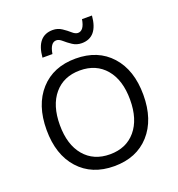

<svg xmlns="http://www.w3.org/2000/svg" viewBox="-155 -1004 1058 1141"><g transform="rotate(-20 374.0 -433.5)"><path d="M554 -877Q543 -743 442 -743Q410 -743 384.5 -760Q359 -777 340 -794Q321 -811 304 -811Q266 -811 255 -742H192Q203 -876 305 -876Q336 -876 361.5 -859Q387 -842 406 -825Q425 -808 441 -808Q480 -808 491 -877ZM150.5 -578.5Q233 -670 374 -670Q515 -670 597.5 -578.5Q680 -487 680 -330Q680 -173 597.5 -81.5Q515 10 374 10Q233 10 150.5 -81.5Q68 -173 68 -330Q68 -487 150.5 -578.5ZM536.5 -524.5Q477 -595 374 -595Q271 -595 211.5 -524.5Q152 -454 152 -330Q152 -206 211.5 -135.5Q271 -65 374 -65Q477 -65 536.5 -135.5Q596 -206 596 -330Q596 -454 536.5 -524.5Z"/></g></svg>

Font: Elaine Sans
Style: Regular
Weight: 400
Designer: Wei Huang
Foundry: Wei Huang
Version: Version 2.001;December 24, 2019;FontCreator 12.0.0.2547 64-b